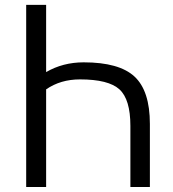

<svg xmlns="http://www.w3.org/2000/svg" viewBox="-20 -750 695 770"><path d="M502.9 -245.1Q502.9 -351.6 459 -391.6Q415 -431.6 300.8 -431.6Q222.7 -431.6 165 -391.6V0H85V-730.5H165V-460.9Q232.4 -500 315.4 -500Q458 -500 519.5 -442.9Q581.1 -385.7 581.1 -252.9V0H502.9Z"/></svg>

Font: Gen Shin Gothic Normal
Style: Regular
Weight: 300
Designer: [Source Han Sans]
Ryoko NISHIZUKA  (kana & ideographs); Paul D. Hunt (Latin, Greek & Cyrillic); Wenlong ZHANG  (bopomofo
Version: Version 1.002.20150607